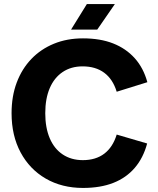

<svg xmlns="http://www.w3.org/2000/svg" viewBox="-20 -910 778 946"><path d="M389 16Q285 16 205.5 -30Q126 -76 81.5 -159Q37 -242 37 -352Q37 -436 62.5 -503.5Q88 -571 134.5 -619.5Q181 -668 245.5 -694.5Q310 -721 389 -721Q474 -721 537.5 -696Q601 -671 644 -623Q687 -575 706 -505L555 -458Q536 -520 493.5 -551.5Q451 -583 387 -583Q330 -583 288.5 -555Q247 -527 225 -475.5Q203 -424 203 -352Q203 -281 225 -229Q247 -177 289 -149Q331 -121 388 -121Q452 -121 494 -153Q536 -185 555 -247L705 -203Q686 -132 644 -83Q602 -34 538.5 -9Q475 16 389 16ZM408 -890H546L459 -764H330Z"/></svg>

Font: TikTok Sans 24pt
Style: Bold
Weight: 700
Version: Version 4.000